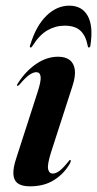

<svg xmlns="http://www.w3.org/2000/svg" viewBox="-20 -648 342 677"><path d="M166 -36Q153.5 -36 149.8 -51Q146 -66 159.5 -109.5L235 -343Q247 -379 243.8 -402.2Q240.5 -425.5 225.2 -436.8Q210 -448 185 -448Q144.5 -448 107 -422.2Q69.5 -396.5 42 -352.5Q40 -349.5 39.8 -347.8Q39.5 -346 41 -345.5Q43 -345 44.5 -346.2Q46 -347.5 48.5 -349.5Q71 -376 84.5 -384.8Q98 -393.5 108 -393.5Q121 -393.5 123.2 -378Q125.5 -362.5 112 -321.5L37 -89Q26 -56 27.2 -34Q28.5 -12 42.8 -1.5Q57 9 86 9Q136 9 171.2 -13.5Q206.5 -36 227 -72.5Q229.5 -78 229.8 -80.8Q230 -83.5 228 -83.5Q226 -84 224.8 -83Q223.5 -82 220.5 -77.5Q201.5 -54 189 -45Q176.5 -36 166 -36ZM208 -557.5Q175.6 -557.5 147 -541Q118.5 -524.5 94.2 -485.5Q91 -480.5 88.3 -480.5Q86.1 -480.5 85.4 -482.2Q84.7 -484 86.1 -488Q106.8 -556.5 143.4 -592.2Q180.1 -628 224.2 -628Q269.2 -628 289.2 -592.2Q309.3 -556.5 298.9 -488Q298.5 -484 296.7 -482.2Q294.9 -480.5 293.1 -480.5Q289.9 -480.5 289.5 -485.5Q282.7 -522 263.6 -539.8Q244.5 -557.5 208 -557.5Z"/></svg>

Font: Fraunces 120pt SemiBold
Style: Italic
Weight: 600
Italic angle: -16°
Version: Version 1.000;[b76b70a41]